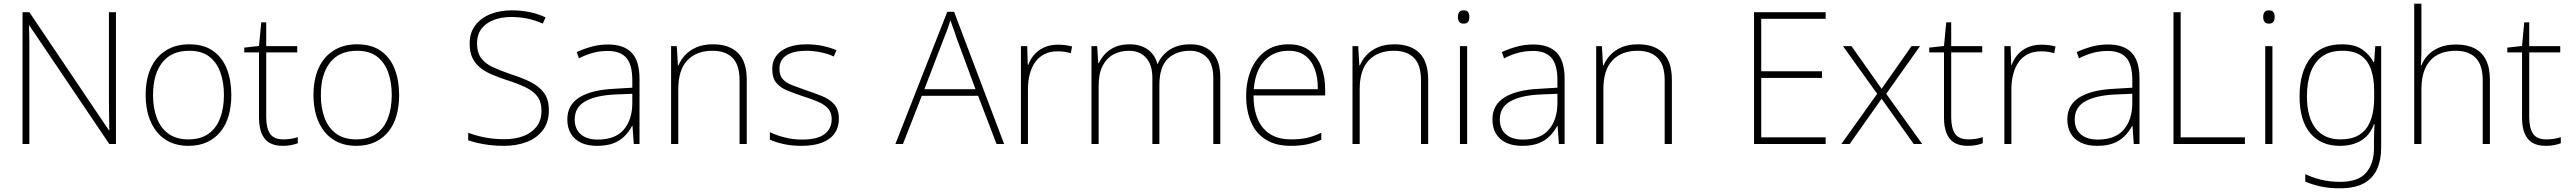

<svg xmlns="http://www.w3.org/2000/svg" viewBox="-20 -780 13918 1040"><path d="M608 0H572L139 -642H137Q138 -615 138.5 -588.5Q139 -562 139 -536Q139 -510 139 -481V0H102V-714H139L570 -74H572Q572 -97 571.5 -124Q571 -151 570.5 -178.5Q570 -206 570 -231V-714H608Z M1233 -265Q1233 -205 1219 -155Q1205 -105 1175.5 -68Q1146 -31 1102.5 -10.5Q1059 10 1000 10Q944 10 901 -10Q858 -30 828.5 -67Q799 -104 784 -154Q769 -204 769 -265Q769 -350 797 -411.5Q825 -473 878.5 -506.5Q932 -540 1005 -540Q1084 -540 1134.5 -504Q1185 -468 1209 -406Q1233 -344 1233 -265ZM809 -265Q809 -194 830 -139.5Q851 -85 893.5 -55Q936 -25 1000 -25Q1067 -25 1109.5 -55.5Q1152 -86 1172.5 -140.5Q1193 -195 1193 -265Q1193 -333 1174 -387Q1155 -441 1114 -473Q1073 -505 1005 -505Q909 -505 859 -441.5Q809 -378 809 -265Z M1515 -25Q1539 -25 1558 -28.5Q1577 -32 1593 -37V-4Q1577 2 1557 6Q1537 10 1512 10Q1466 10 1438 -7.5Q1410 -25 1396.5 -59Q1383 -93 1383 -143V-496H1303V-522L1383 -531L1395 -659H1422V-530H1590V-496H1422V-146Q1422 -87 1442.5 -56Q1463 -25 1515 -25Z M2142 -265Q2142 -205 2128 -155Q2114 -105 2084.5 -68Q2055 -31 2011.5 -10.5Q1968 10 1909 10Q1853 10 1810 -10Q1767 -30 1737.5 -67Q1708 -104 1693 -154Q1678 -204 1678 -265Q1678 -350 1706 -411.5Q1734 -473 1787.5 -506.5Q1841 -540 1914 -540Q1993 -540 2043.5 -504Q2094 -468 2118 -406Q2142 -344 2142 -265ZM1718 -265Q1718 -194 1739 -139.5Q1760 -85 1802.5 -55Q1845 -25 1909 -25Q1976 -25 2018.5 -55.5Q2061 -86 2081.5 -140.5Q2102 -195 2102 -265Q2102 -333 2083 -387Q2064 -441 2023 -473Q1982 -505 1914 -505Q1818 -505 1768 -441.5Q1718 -378 1718 -265Z M2953 -182Q2953 -118 2920.5 -75Q2888 -32 2833 -11Q2778 10 2710 10Q2666 10 2631 5.5Q2596 1 2568 -5.5Q2540 -12 2516 -20V-61Q2555 -46 2604 -36Q2653 -26 2713 -26Q2769 -26 2814 -42.5Q2859 -59 2886 -93.5Q2913 -128 2913 -181Q2913 -228 2891 -257.5Q2869 -287 2826 -307.5Q2783 -328 2720 -348Q2677 -362 2640.5 -378Q2604 -394 2578 -416Q2552 -438 2538 -468.5Q2524 -499 2524 -544Q2524 -603 2554.5 -643Q2585 -683 2636.5 -703.5Q2688 -724 2751 -724Q2801 -724 2846.5 -715Q2892 -706 2935 -686L2920 -652Q2876 -672 2833.5 -680Q2791 -688 2749 -688Q2698 -688 2656 -672.5Q2614 -657 2589 -625.5Q2564 -594 2564 -545Q2564 -495 2587 -464.5Q2610 -434 2651 -415.5Q2692 -397 2744 -379Q2808 -359 2854.5 -335.5Q2901 -312 2927 -276.5Q2953 -241 2953 -182Z M3274 -539Q3359 -539 3401.5 -494.5Q3444 -450 3444 -353V0H3413L3406 -98H3404Q3388 -68 3363.5 -43Q3339 -18 3303 -4Q3267 10 3214 10Q3162 10 3126 -7.5Q3090 -25 3071.5 -57Q3053 -89 3053 -133Q3053 -212 3118.5 -252.5Q3184 -293 3305 -299L3405 -305V-345Q3405 -431 3372 -467.5Q3339 -504 3273 -504Q3232 -504 3194.5 -494.5Q3157 -485 3116 -464L3104 -498Q3143 -516 3185.5 -527.5Q3228 -539 3274 -539ZM3309 -268Q3207 -263 3150 -231Q3093 -199 3093 -133Q3093 -81 3126 -52.5Q3159 -24 3218 -24Q3312 -24 3358 -77Q3404 -130 3405 -219V-272Z M3842 -540Q3930 -540 3977.5 -493Q4025 -446 4025 -347V0H3986V-345Q3986 -428 3948 -466.5Q3910 -505 3839 -505Q3753 -505 3703.5 -453.5Q3654 -402 3654 -297V0H3615V-530H3646L3652 -426H3655Q3668 -457 3692 -482.5Q3716 -508 3753 -524Q3790 -540 3842 -540Z M4524 -137Q4524 -91 4501 -58Q4478 -25 4433 -7.5Q4388 10 4322 10Q4267 10 4223 0Q4179 -10 4150 -24V-64Q4188 -46 4232.5 -35Q4277 -24 4323 -24Q4409 -24 4447 -54Q4485 -84 4485 -135Q4485 -170 4465.5 -192Q4446 -214 4411 -229Q4376 -244 4331 -258Q4283 -274 4245 -289.5Q4207 -305 4185 -331.5Q4163 -358 4163 -406Q4163 -470 4213.5 -505Q4264 -540 4349 -540Q4396 -540 4437.5 -531Q4479 -522 4511 -508L4496 -474Q4467 -488 4427 -496.5Q4387 -505 4348 -505Q4279 -505 4240.5 -480.5Q4202 -456 4202 -407Q4202 -370 4221 -350Q4240 -330 4273.5 -317.5Q4307 -305 4349 -290Q4395 -275 4435 -258.5Q4475 -242 4499.5 -214Q4524 -186 4524 -137Z M5378 0 5278 -261H4973L4871 0H4830L5111 -716H5148L5419 0ZM5160 -578Q5157 -590 5151.5 -604.5Q5146 -619 5140 -636Q5134 -653 5128 -670Q5123 -654 5117.5 -637.5Q5112 -621 5106 -606Q5100 -591 5095 -578L4987 -297H5264Z M5710 -538Q5732 -538 5751 -535.5Q5770 -533 5787 -528L5780 -492Q5762 -497 5746 -499.5Q5730 -502 5708 -502Q5669 -502 5639 -487.5Q5609 -473 5589 -446Q5569 -419 5558.5 -380.5Q5548 -342 5548 -295V0H5510V-530H5544L5547 -429H5550Q5561 -460 5582.5 -484.5Q5604 -509 5636.5 -523.5Q5669 -538 5710 -538Z M6429 -540Q6502 -540 6546 -496Q6590 -452 6590 -359V0H6552V-357Q6552 -434 6516.5 -469.5Q6481 -505 6426 -505Q6350 -505 6305 -461Q6260 -417 6260 -319V0H6222V-357Q6222 -409 6205.5 -441Q6189 -473 6161 -489Q6133 -505 6096 -505Q6048 -505 6011 -485Q5974 -465 5952.5 -423.5Q5931 -382 5931 -315V0H5892V-530H5923L5929 -438H5932Q5944 -464 5965 -487Q5986 -510 6019 -525Q6052 -540 6099 -540Q6156 -540 6195.5 -513Q6235 -486 6249 -434H6251Q6272 -483 6317 -511.5Q6362 -540 6429 -540Z M6960 -540Q7028 -540 7071.5 -507.5Q7115 -475 7136.5 -419.5Q7158 -364 7158 -294V-263H6770Q6770 -148 6822 -86.5Q6874 -25 6972 -25Q7021 -25 7056.5 -32.5Q7092 -40 7137 -61V-23Q7098 -6 7059.5 2Q7021 10 6971 10Q6890 10 6836 -24Q6782 -58 6756 -119.5Q6730 -181 6730 -260Q6730 -338 6756 -401Q6782 -464 6833 -502Q6884 -540 6960 -540ZM6960 -505Q6880 -505 6830 -452Q6780 -399 6771 -297H7118Q7119 -359 7101.5 -406Q7084 -453 7049 -479Q7014 -505 6960 -505Z M7533 -540Q7621 -540 7668.5 -493Q7716 -446 7716 -347V0H7677V-345Q7677 -428 7639 -466.5Q7601 -505 7530 -505Q7444 -505 7394.5 -453.5Q7345 -402 7345 -297V0H7306V-530H7337L7343 -426H7346Q7359 -457 7383 -482.5Q7407 -508 7444 -524Q7481 -540 7533 -540Z M7927 -530V0H7888V-530ZM7907 -724Q7926 -724 7932.5 -714Q7939 -704 7939 -688Q7939 -672 7932.5 -662Q7926 -652 7907 -652Q7891 -652 7884 -662Q7877 -672 7877 -688Q7877 -704 7884 -714Q7891 -724 7907 -724Z M8285 -539Q8370 -539 8412.5 -494.5Q8455 -450 8455 -353V0H8424L8417 -98H8415Q8399 -68 8374.5 -43Q8350 -18 8314 -4Q8278 10 8225 10Q8173 10 8137 -7.5Q8101 -25 8082.5 -57Q8064 -89 8064 -133Q8064 -212 8129.5 -252.5Q8195 -293 8316 -299L8416 -305V-345Q8416 -431 8383 -467.5Q8350 -504 8284 -504Q8243 -504 8205.5 -494.5Q8168 -485 8127 -464L8115 -498Q8154 -516 8196.5 -527.5Q8239 -539 8285 -539ZM8320 -268Q8218 -263 8161 -231Q8104 -199 8104 -133Q8104 -81 8137 -52.5Q8170 -24 8229 -24Q8323 -24 8369 -77Q8415 -130 8416 -219V-272Z M8853 -540Q8941 -540 8988.5 -493Q9036 -446 9036 -347V0H8997V-345Q8997 -428 8959 -466.5Q8921 -505 8850 -505Q8764 -505 8714.5 -453.5Q8665 -402 8665 -297V0H8626V-530H8657L8663 -426H8666Q8679 -457 8703 -482.5Q8727 -508 8764 -524Q8801 -540 8853 -540Z M9869 0H9481V-714H9869V-678H9520V-394H9849V-358H9520V-36H9869Z M10148 -272 9963 -530H10009L10172 -299L10334 -530H10380L10197 -272L10392 0H10346L10172 -245L9999 0H9954Z M10642 -25Q10666 -25 10685 -28.5Q10704 -32 10720 -37V-4Q10704 2 10684 6Q10664 10 10639 10Q10593 10 10565 -7.5Q10537 -25 10523.5 -59Q10510 -93 10510 -143V-496H10430V-522L10510 -531L10522 -659H10549V-530H10717V-496H10549V-146Q10549 -87 10569.5 -56Q10590 -25 10642 -25Z M11037 -538Q11059 -538 11078 -535.5Q11097 -533 11114 -528L11107 -492Q11089 -497 11073 -499.5Q11057 -502 11035 -502Q10996 -502 10966 -487.5Q10936 -473 10916 -446Q10896 -419 10885.5 -380.5Q10875 -342 10875 -295V0H10837V-530H10871L10874 -429H10877Q10888 -460 10909.5 -484.5Q10931 -509 10963.5 -523.5Q10996 -538 11037 -538Z M11399 -539Q11484 -539 11526.5 -494.5Q11569 -450 11569 -353V0H11538L11531 -98H11529Q11513 -68 11488.5 -43Q11464 -18 11428 -4Q11392 10 11339 10Q11287 10 11251 -7.5Q11215 -25 11196.5 -57Q11178 -89 11178 -133Q11178 -212 11243.5 -252.5Q11309 -293 11430 -299L11530 -305V-345Q11530 -431 11497 -467.5Q11464 -504 11398 -504Q11357 -504 11319.5 -494.5Q11282 -485 11241 -464L11229 -498Q11268 -516 11310.5 -527.5Q11353 -539 11399 -539ZM11434 -268Q11332 -263 11275 -231Q11218 -199 11218 -133Q11218 -81 11251 -52.5Q11284 -24 11343 -24Q11437 -24 11483 -77Q11529 -130 11530 -219V-272Z M11753 0V-714H11792V-36H12140V0Z M12289 -530V0H12250V-530ZM12269 -724Q12288 -724 12294.5 -714Q12301 -704 12301 -688Q12301 -672 12294.5 -662Q12288 -652 12269 -652Q12253 -652 12246 -662Q12239 -672 12239 -688Q12239 -704 12246 -714Q12253 -724 12269 -724Z M12665 -540Q12734 -540 12774 -513Q12814 -486 12837 -443H12840L12846 -530H12878V22Q12878 87 12855.5 136.5Q12833 186 12784 213Q12735 240 12654 240Q12594 240 12548.5 229.5Q12503 219 12467 204V163Q12503 181 12551 193Q12599 205 12655 205Q12754 205 12796.5 155.5Q12839 106 12839 23V-15Q12839 -40 12840 -61.5Q12841 -83 12842 -108H12839Q12819 -50 12771.5 -20Q12724 10 12654 10Q12552 10 12494 -58.5Q12436 -127 12436 -258Q12436 -389 12494 -464.5Q12552 -540 12665 -540ZM12667 -505Q12602 -505 12560 -475.5Q12518 -446 12497 -391Q12476 -336 12476 -258Q12476 -144 12523 -84.5Q12570 -25 12657 -25Q12712 -25 12747.5 -43Q12783 -61 12803 -92.5Q12823 -124 12831.5 -164Q12840 -204 12840 -246V-289Q12840 -354 12823.5 -402.5Q12807 -451 12770 -478Q12733 -505 12667 -505Z M13096 -504Q13096 -483 13095 -465Q13094 -447 13093 -426H13096Q13108 -457 13132.5 -482.5Q13157 -508 13194.5 -523.5Q13232 -539 13284 -539Q13342 -539 13383 -518.5Q13424 -498 13445.5 -455.5Q13467 -413 13467 -347V0H13428V-345Q13428 -428 13390 -466.5Q13352 -505 13281 -505Q13224 -505 13182.5 -482.5Q13141 -460 13118.5 -413.5Q13096 -367 13096 -297V0H13057V-760H13096Z M13773 -25Q13797 -25 13816 -28.5Q13835 -32 13851 -37V-4Q13835 2 13815 6Q13795 10 13770 10Q13724 10 13696 -7.5Q13668 -25 13654.5 -59Q13641 -93 13641 -143V-496H13561V-522L13641 -531L13653 -659H13680V-530H13848V-496H13680V-146Q13680 -87 13700.5 -56Q13721 -25 13773 -25Z"/></svg>

Font: Noto Sans Armenian ExtraLight
Style: Regular
Weight: 250
Designer: Monotype Design Team
Foundry: Monotype Imaging Inc.
Version: Version 2.007